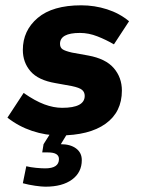

<svg xmlns="http://www.w3.org/2000/svg" viewBox="-20 -500 530 723"><path d="M204 10Q152 10 101 -7Q50 -24 8 -57L69 -150Q112 -120 147 -107Q182 -94 214 -94Q299 -94 299 -139Q299 -153 289 -161.5Q279 -170 250 -176L189 -187Q124 -198 95 -231.5Q66 -265 66 -312Q66 -385 122 -432.5Q178 -480 286 -480Q336 -480 383 -465Q430 -450 466 -420L409 -333Q380 -350 347 -363Q314 -376 281 -376Q206 -376 206 -335Q206 -321 215.5 -314.5Q225 -308 251 -302L312 -291Q378 -279 408.5 -243.5Q439 -208 439 -159Q439 -78 377.5 -34Q316 10 204 10ZM151 203Q137 203 112.5 199.5Q88 196 66 190L79 126Q95 130 115.5 132Q136 134 150 134Q202 134 202 99Q202 74 161 74H139L144 43L178 -11H242L209 43Q245 43 266.5 59Q288 75 288 103Q288 149 251.5 176Q215 203 151 203Z"/></svg>

Font: Gantari
Style: Bold Italic
Weight: 700
Italic angle: -10°
Designer: Anugrah Pasau
Foundry: Lafontype
Version: Version 1.000; ttfautohint (v1.8.4.7-5d5b)